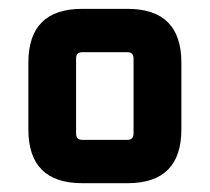

<svg xmlns="http://www.w3.org/2000/svg" viewBox="-20 -710 474 434"><path d="M44.1 -417.7V-568.2Q44.1 -690 165.9 -690H268.2Q390 -690 390 -568.2V-417.7Q390 -295.9 268.2 -295.9H165.9Q44.1 -295.9 44.1 -417.7ZM152 -407.9Q152 -393.9 166 -393.9H267.9Q281.9 -393.9 281.9 -407.9V-578Q281.9 -592 267.9 -592H166Q152 -592 152 -578Z"/></svg>

Font: Oxanium ExtraLight
Style: Regular
Weight: 200
Designer: Severin Meyer
Version: Version 2.000